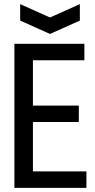

<svg xmlns="http://www.w3.org/2000/svg" viewBox="-20 -913 463 933"><path d="M50 0V-700H390V-620H140V-400H363V-320H140V-80H400V0ZM368 -893V-813L223 -748L78 -813V-893L223 -828Z"/></svg>

Font: Tektur SemiCondensed
Style: Regular
Weight: 400
Width: 4
Designer: Adam Jagosz
Foundry: Adam Jagosz
Version: Version 1.005;gftools[0.9.30]